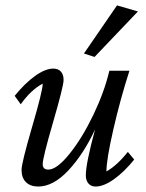

<svg xmlns="http://www.w3.org/2000/svg" viewBox="-20 -681 540 709"><path d="M329.1 -470.7 290 -483.4 412.1 -661.1 489.3 -638.7ZM176.8 -427.7Q194.8 -427.7 204.8 -416.7Q214.8 -405.8 214.8 -385.7Q214.8 -363.3 176.3 -230.7Q137.7 -98.1 137.7 -75.2Q137.7 -54.7 158.2 -54.7Q189.9 -54.7 236.8 -113Q283.7 -171.4 324.7 -256.8Q365.7 -342.3 383.8 -419.9H458Q423.8 -313.5 398.4 -202.4Q373 -91.3 373 -47.9Q411.6 -69.3 452.1 -120.1L475.6 -91.8Q438.5 -45.9 400.6 -19Q362.8 7.8 333 7.8Q316.4 7.8 306.6 -3.4Q296.9 -14.6 296.9 -33.2Q296.9 -77.1 331.1 -203.1Q288.6 -111.8 232.7 -52Q176.8 7.8 121.1 7.8Q92.3 7.8 75.9 -8.3Q59.6 -24.4 59.6 -53.7Q59.6 -79.1 98.6 -212.6Q137.7 -346.2 137.7 -372.1Q94.2 -349.1 56.6 -295.9L34.2 -327.1Q71.8 -373.5 109.6 -400.6Q147.5 -427.7 176.8 -427.7Z"/></svg>

Font: Crimson Pro
Style: Italic
Weight: 400
Italic angle: -12°
Designer: Jacques Le Bailly
Foundry: Baron von Fonthausen
Version: Version 1.003